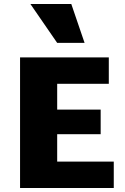

<svg xmlns="http://www.w3.org/2000/svg" viewBox="-20 -947 632 967"><path d="M553 0H81V-658H528V-525H268V-133H553ZM141 -271V-395H487V-271ZM268 -731 133 -927H339L406 -731Z"/></svg>

Font: Ysabeau SC Black
Style: Regular
Weight: 900
Designer: Christian Thalmann (Catharsis Fonts)
Version: Version 2.001;gftools[0.9.30]; featfreeze: smcp